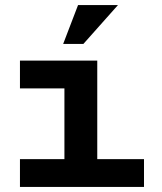

<svg xmlns="http://www.w3.org/2000/svg" viewBox="-20 -740 640 760"><path d="M59 -110H235V-390H59V-500H365V-110H550V0H59ZM289 -720H447L310 -566H230Z"/></svg>

Font: PT Mono
Style: Bold
Weight: 700
Monospace: yes
Designer: A.Korolkova, I.Chaeva
Foundry: ParaType Ltd
Version: Version 1.000 OFL